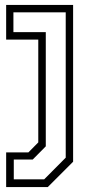

<svg xmlns="http://www.w3.org/2000/svg" viewBox="-20 -560 378 780"><path d="M5 200V59H95.5L135.5 18.5V-399H5V-540H277V97L174 200ZM36 168.5H159.5L247 80.5V-510H34.5V-429.5H166V34.5L113 88H36Z"/></svg>

Font: Tourney Condensed Light
Style: Regular
Weight: 300
Width: 3
Designer: Tyler Finck
Foundry: Etcetera Type Co
Version: Version 1.010; ttfautohint (v1.8.3)